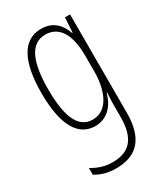

<svg xmlns="http://www.w3.org/2000/svg" viewBox="-194 -622 818 946"><g transform="rotate(-30 215.0 -148.5)"><path d="M201 -539C94 -539 45 -437 45 -263C45 -78 100 10 195 10C263 10 306 -38 324 -104H327C324 -65 324 -37 324 -8V33C324 156 275 207 179 207C135 207 101 195 63 173V211C97 232 135 242 179 242C305 242 361 169 361 29V-529H332L327 -445H324C306 -496 271 -539 201 -539ZM205 -504C290 -504 324 -423 324 -317V-226C324 -125 289 -24 200 -24C122 -24 83 -99 83 -263C83 -409 116 -504 205 -504Z"/></g></svg>

Font: Noto Sans Gurmukhi UI ExtraCondensed ExtraLight
Style: Regular
Weight: 200
Width: 2
Designer: Jelle Bosma - Monotype Design Team
Foundry: Monotype Imaging Inc.
Version: Version 2.004